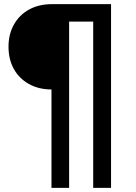

<svg xmlns="http://www.w3.org/2000/svg" viewBox="-20 -725 657 925"><path d="M228 180V-294Q166 -294 119 -320.5Q72 -347 46.5 -393Q21 -439 21 -500Q21 -560 47 -606.5Q73 -653 120 -679Q167 -705 230 -705H515V180H429V-621H313V180Z"/></svg>

Font: Nunito Sans 7pt SemiBold
Style: Regular
Weight: 600
Designer: Vernon Adams
Foundry: Vernon Adams
Version: Version 3.101;gftools[0.9.27]